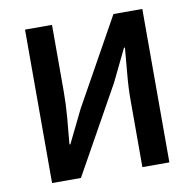

<svg xmlns="http://www.w3.org/2000/svg" viewBox="-75 -730 816 806"><g transform="rotate(-10 333.0 -327.0)"><path d="M83 0V-654H198V-370Q198 -315 193 -256.5Q188 -198 183 -147H187L255 -286L460 -654H583V0H468V-286Q468 -341 473.5 -398Q479 -455 483 -507H479L412 -369L206 0Z"/></g></svg>

Font: Giro Semibold
Style: Regular
Weight: 600
Designer: Paul D. Hunt
Foundry: Adobe Systems Incorporated
Version: Version 1.000;PS 1.0;hotconv 1.0.88;makeotf.lib2.5.647800